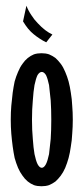

<svg xmlns="http://www.w3.org/2000/svg" viewBox="-20 -645 291 671"><path d="M163.1 -524.4Q163.1 -524.4 163.1 -524.4Q163.1 -524.4 163.1 -524.4Q150.4 -530.3 137.7 -540Q125 -549.8 112.3 -563.5Q99.6 -576.2 89.8 -591.8Q79.1 -607.4 72.3 -625Q72.3 -625 66.4 -597.7Q60.5 -570.3 60.5 -570.3Q60.5 -570.3 60.5 -570.3Q60.5 -570.3 60.5 -570.3Q69.3 -555.7 78.1 -544.9Q87.9 -533.2 97.7 -525.4Q108.4 -516.6 119.1 -509.8Q130.9 -502 141.6 -497.1Q141.6 -497.1 152.3 -510.7Q163.1 -524.4 163.1 -524.4ZM159.2 -226.6Q159.2 -189.5 157.2 -159.2Q154.3 -128.9 151.4 -106.4Q146.5 -83 140.6 -71.3Q133.8 -58.6 126 -58.6Q126 -58.6 126 -58.6Q126 -58.6 126 -58.6Q118.2 -58.6 111.3 -71.3Q105.5 -83 100.6 -106.4Q96.7 -128.9 94.7 -159.2Q91.8 -189.5 91.8 -226.6Q91.8 -226.6 91.8 -226.6Q91.8 -226.6 91.8 -226.6Q91.8 -263.7 94.7 -293.9Q96.7 -325.2 100.6 -347.7Q105.5 -371.1 111.3 -382.8Q118.2 -393.6 126 -393.6Q126 -393.6 126 -393.6Q126 -393.6 126 -393.6Q133.8 -393.6 140.6 -382.8Q146.5 -371.1 151.4 -347.7Q154.3 -325.2 157.2 -293.9Q159.2 -263.7 159.2 -226.6Q159.2 -226.6 159.2 -226.6Q159.2 -226.6 159.2 -226.6ZM234.4 -226.6Q234.4 -252.9 232.4 -275.4Q231.4 -298.8 227.5 -321.3Q224.6 -341.8 219.7 -360.4Q214.8 -377.9 208 -393.6Q201.2 -410.2 192.4 -421.9Q183.6 -433.6 173.8 -442.4Q163.1 -450.2 151.4 -455.1Q139.6 -459 125 -459Q125 -459 125 -459Q125 -459 125 -459Q110.4 -459 98.6 -455.1Q86.9 -450.2 77.1 -442.4Q66.4 -433.6 58.6 -421.9Q49.8 -410.2 43 -393.6Q36.1 -377.9 31.2 -360.4Q27.3 -341.8 24.4 -321.3Q21.5 -298.8 19.5 -275.4Q17.6 -252.9 17.6 -226.6Q17.6 -226.6 17.6 -226.6Q17.6 -226.6 17.6 -226.6Q17.6 -201.2 19.5 -177.7Q21.5 -154.3 24.4 -132.8Q27.3 -111.3 31.2 -92.8Q36.1 -75.2 43 -58.6Q49.8 -43 58.6 -31.2Q66.4 -19.5 77.1 -10.7Q86.9 -2.9 98.6 2Q110.4 5.9 125 5.9Q125 5.9 125 5.9Q125 5.9 125 5.9Q139.6 5.9 151.4 2Q163.1 -2.9 173.8 -10.7Q183.6 -19.5 192.4 -31.2Q201.2 -43 208 -58.6Q214.8 -75.2 219.7 -92.8Q224.6 -111.3 227.5 -132.8Q231.4 -154.3 232.4 -177.7Q234.4 -201.2 234.4 -226.6Q234.4 -226.6 234.4 -226.6Q234.4 -226.6 234.4 -226.6Z"/></svg>

Font: AgendaMediumCondGoodkids
Style: AgendaMediumCondGoodkids
Weight: 500
Designer: ""
Version: ""